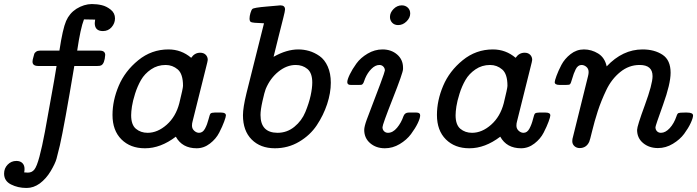

<svg xmlns="http://www.w3.org/2000/svg" viewBox="-42 -720 3413 940"><path d="M-22 129.9Q-22 104 -4.4 85.9Q13.2 67.9 38.1 67.9Q57.1 67.9 67.6 78.4Q78.1 88.9 78.1 106.9Q78.1 118.2 76.2 124Q79.1 124 84.5 124.5Q89.8 125 92.8 125H95.2Q114.3 125 126.2 110.1Q138.2 95.2 151.1 47.1Q164.1 -1 178 -75.4Q191.9 -149.9 215.8 -285.2Q220.7 -312 223.1 -326.2L234.9 -397H145Q117.2 -397 117.2 -418Q117.2 -426.8 121.1 -439Q124 -452.1 126 -457Q127.9 -461.9 135 -467Q142.1 -472.2 153.8 -472.2H249V-473.1Q265.1 -579.1 281.5 -616.9Q297.9 -654.8 332 -676.8Q369.1 -699.7 407.2 -700.2Q433.1 -700.2 456.5 -694.6Q480 -689 500.5 -672.4Q521 -655.8 521 -629.9Q521 -606 504.4 -586.9Q487.8 -567.9 461.9 -567.9Q421.9 -567.9 421.9 -606.9Q421.9 -611.8 423.8 -624L369.1 -625Q352.1 -582 335.9 -472.2H445.8Q472.7 -472.2 473.1 -451.2Q470.2 -408.2 453.1 -399.9Q448.2 -397 435.1 -397H321.8Q272.9 -104 251 -7.8Q241.2 34.2 234.6 57.6Q228 81.1 206.1 117.9Q184.1 154.8 152.8 178.2Q122.1 200.2 88.9 200.2H86.9Q45.9 200.2 12 183.1Q-22 166 -22 129.9Z M508.8 -157.2Q508.8 -228 539.3 -300Q569.8 -372.1 634.8 -425Q699.7 -478 782.7 -478Q845.7 -478 894 -437Q911.1 -461.9 938 -461.9Q955.1 -461.9 965.1 -451.9Q975.1 -441.9 975.1 -426.8Q975.1 -421.9 966.8 -390.1L900.9 -126Q897.9 -116.2 897.9 -105Q897.9 -89.8 908.9 -79.8Q919.9 -69.8 932.6 -69.8Q950.7 -69.8 961.7 -90.3Q972.7 -110.8 978.8 -135.5Q984.9 -160.2 988.8 -164.1Q994.6 -168.9 1008.8 -168.9H1041Q1064 -168.9 1064 -154.8Q1064 -147.9 1055.4 -124.5Q1046.9 -101.1 1031.2 -70.6Q1015.6 -40 985.8 -17.1Q956.1 5.9 920.9 5.9Q850.1 5.9 818.8 -50.8Q744.1 5.9 668.5 5.9Q668 5.9 667 5.9Q596.2 5.9 552.5 -37.6Q508.8 -81.1 508.8 -157.2ZM600.1 -155.8Q600.1 -108.9 623.5 -89.4Q647 -69.8 680.7 -69.8Q729.5 -69.8 774.2 -109.4Q818.8 -148.9 835.9 -214.8Q854 -288.1 854 -299.8Q854 -357.9 828.4 -379.9Q802.7 -401.9 769 -401.9Q729 -401.9 697.5 -380.4Q666 -358.9 648.4 -328.4Q630.9 -297.9 619.4 -261.5Q607.9 -225.1 604 -199Q600.1 -172.9 600.1 -155.8Z M1147.5 -155.8Q1147.5 -192.9 1164.6 -263.2L1250.5 -606Q1239.3 -606.9 1225.8 -607.4Q1212.4 -607.9 1205.6 -608.4Q1198.7 -608.9 1191.7 -610.4Q1184.6 -611.8 1182.1 -616.5Q1179.7 -621.1 1179.7 -628.9Q1179.7 -641.1 1184.1 -656Q1188.5 -670.9 1193.4 -675.8Q1199.2 -682.6 1264.6 -688Q1297.9 -690.9 1320.8 -692.9Q1322.8 -692.9 1325.7 -693.4Q1328.6 -693.8 1330.6 -693.8Q1353.5 -693.8 1353.5 -673.8Q1353.5 -666 1345 -632.6Q1336.4 -599.1 1322 -541.5Q1307.6 -483.9 1297.4 -441.9Q1361.3 -478 1418.5 -478Q1445.3 -478 1471.4 -470.5Q1497.6 -462.9 1522.5 -445.6Q1547.4 -428.2 1562.5 -394.5Q1577.6 -360.8 1577.6 -314.9Q1577.6 -265.1 1559.6 -210.4Q1541.5 -155.8 1509 -106.9Q1476.6 -58.1 1422.6 -26.1Q1368.7 5.9 1303.7 5.9Q1232.9 5.9 1190.2 -36.9Q1147.5 -79.6 1147.5 -155.8ZM1233.4 -157.2Q1233.4 -70.3 1316.4 -69.8Q1363.3 -69.8 1399.4 -99.4Q1435.5 -128.9 1453.1 -171.9Q1470.7 -214.8 1478.8 -252Q1486.8 -289.1 1486.8 -315.9Q1486.8 -362.8 1463.1 -382.3Q1439.5 -401.9 1405.8 -401.9Q1361.8 -401.9 1321.3 -369.4Q1280.8 -336.9 1258.8 -284.2Q1252.9 -269 1243.2 -225.6Q1233.4 -182.1 1233.4 -157.2Z M1658.2 -317.9Q1658.2 -330.1 1670.4 -355.5Q1682.6 -380.9 1702.9 -408.9Q1723.1 -437 1757.8 -457.5Q1792.5 -478 1830.6 -478Q1873.5 -478 1902.3 -453.1Q1931.2 -428.2 1931.2 -388.2V-381.8Q1931.2 -364.7 1880.9 -237.3Q1830.6 -109.9 1830.6 -97.2Q1830.6 -85 1838.4 -77.4Q1846.2 -69.8 1857.4 -69.8Q1881.3 -69.8 1901.9 -94.5Q1922.4 -119.1 1933.6 -151.9Q1940.4 -168.9 1958.5 -168.9H1996.6Q2015.1 -168.9 2015.1 -155.3Q2015.1 -141.6 2003.2 -116.7Q1991.2 -91.8 1970.2 -63.5Q1949.2 -35.2 1914.8 -14.6Q1880.4 5.9 1842.3 5.9Q1799.3 5.9 1770.3 -19Q1741.2 -43.9 1741.2 -84Q1741.2 -100.1 1753.4 -133.8Q1842.3 -364.7 1842.3 -375Q1842.3 -386.2 1834.7 -394Q1827.1 -401.9 1815.4 -401.9Q1795.4 -401.9 1776.4 -382.8Q1757.3 -363.8 1745.6 -335.9Q1743.7 -331.1 1741 -323.5Q1738.3 -315.9 1737.3 -314Q1736.3 -312 1733.4 -308.6Q1730.5 -305.2 1726.3 -304.7Q1722.2 -304.2 1715.3 -304.2H1676.3Q1658.2 -303.7 1658.2 -317.9ZM1867.2 -637.2Q1867.2 -658.2 1884.8 -676Q1902.3 -693.8 1925.3 -693.8Q1942.4 -693.8 1954.3 -682.9Q1966.3 -671.9 1966.3 -653.8Q1966.3 -632.8 1948.2 -615Q1930.2 -597.2 1907.2 -597.2Q1889.2 -597.2 1878.2 -608.6Q1867.2 -620.1 1867.2 -637.2Z M2097.2 -157.2Q2097.2 -228 2127.7 -300Q2158.2 -372.1 2223.1 -425Q2288.1 -478 2371.1 -478Q2434.1 -478 2482.4 -437Q2499.5 -461.9 2526.4 -461.9Q2543.5 -461.9 2553.5 -451.9Q2563.5 -441.9 2563.5 -426.8Q2563.5 -421.9 2555.2 -390.1L2489.3 -126Q2486.3 -116.2 2486.3 -105Q2486.3 -89.8 2497.3 -79.8Q2508.3 -69.8 2521 -69.8Q2539.1 -69.8 2550 -90.3Q2561 -110.8 2567.1 -135.5Q2573.2 -160.2 2577.1 -164.1Q2583 -168.9 2597.2 -168.9H2629.4Q2652.3 -168.9 2652.3 -154.8Q2652.3 -147.9 2643.8 -124.5Q2635.3 -101.1 2619.6 -70.6Q2604 -40 2574.2 -17.1Q2544.4 5.9 2509.3 5.9Q2438.5 5.9 2407.2 -50.8Q2332.5 5.9 2256.8 5.9Q2256.3 5.9 2255.4 5.9Q2184.6 5.9 2140.9 -37.6Q2097.2 -81.1 2097.2 -157.2ZM2188.5 -155.8Q2188.5 -108.9 2211.9 -89.4Q2235.4 -69.8 2269 -69.8Q2317.9 -69.8 2362.5 -109.4Q2407.2 -148.9 2424.3 -214.8Q2442.4 -288.1 2442.4 -299.8Q2442.4 -357.9 2416.7 -379.9Q2391.1 -401.9 2357.4 -401.9Q2317.4 -401.9 2285.9 -380.4Q2254.4 -358.9 2236.8 -328.4Q2219.2 -297.9 2207.8 -261.5Q2196.3 -225.1 2192.4 -199Q2188.5 -172.9 2188.5 -155.8Z M2673.8 -317.9Q2673.8 -324.7 2682.4 -348.4Q2690.9 -372.1 2706.5 -402.1Q2722.2 -432.1 2751.5 -455.1Q2780.8 -478 2816.9 -478Q2854 -478 2886.5 -458Q2918.9 -438 2928.2 -395Q3006.3 -478 3104 -478Q3162.1 -478 3201.7 -451.9Q3241.2 -425.8 3241.2 -363.8Q3241.2 -309.6 3204.1 -206.8Q3167 -104 3167 -97.2Q3167 -85 3174.6 -77.4Q3182.1 -69.8 3193.8 -69.8Q3215.8 -69.8 3236.8 -92.5Q3257.8 -115.2 3270 -150.9Q3273.9 -164.1 3280 -166.5Q3286.1 -168.9 3309.1 -168.9H3321.8Q3350.6 -168.9 3351.1 -154.8Q3351.1 -142.6 3339.6 -117.7Q3328.1 -92.8 3307.6 -64.9Q3287.1 -37.1 3252.4 -16.1Q3217.8 4.9 3179.2 4.9Q3136.2 4.9 3106.7 -19.5Q3077.1 -43.9 3077.1 -84Q3077.1 -102.1 3115 -205.1Q3152.8 -308.1 3152.8 -347.2Q3152.8 -401.9 3089.8 -401.9Q3089.4 -401.9 3088.9 -401.9Q3037.1 -401.9 2994.6 -367.4Q2952.1 -333 2926.5 -279.5Q2900.9 -226.1 2884.5 -175.5Q2868.2 -125 2857.2 -79.1Q2846.2 -33.2 2842.8 -25.9Q2828.6 4.9 2795.9 4.9Q2780.8 4.9 2770.3 -4.6Q2759.8 -14.2 2759.8 -28.8Q2759.8 -40 2763.2 -49.8L2836.9 -347.2Q2839.8 -358.4 2839.8 -367.2Q2839.8 -383.3 2828.9 -392.6Q2817.9 -401.9 2805.2 -401.9Q2787.1 -401.9 2776.6 -380.9Q2766.1 -359.9 2759.5 -335.4Q2752.9 -311 2748 -307.1Q2744.1 -304.2 2729 -304.2H2699.2Q2698.2 -304.2 2697.8 -304.2Q2673.8 -304.2 2673.8 -317.9Z"/></svg>

Font: CMU Concrete
Style: BoldItalic
Weight: 700
Italic angle: -14.04°
Version: Version 0.7.0